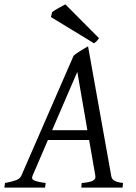

<svg xmlns="http://www.w3.org/2000/svg" viewBox="-37 -854 617 874"><path d="M181.2 -216.8 111.3 -54.2Q104.5 -39.1 118.9 -32.5Q133.3 -25.9 170.9 -21L168 0H-17.1L-14.2 -21Q16.6 -26.9 35.2 -33.4Q53.7 -40 60.1 -54.2L297.9 -600.1Q304.2 -606 313 -612.1Q321.8 -618.2 331.1 -623.8Q340.3 -629.4 348.9 -634.5Q357.4 -639.6 363.8 -643.1L469.2 -54.2Q470.2 -47.4 472.9 -42.2Q475.6 -37.1 481.4 -33Q487.3 -28.8 497.3 -25.9Q507.3 -22.9 522.9 -21L521 0H333L335 -21Q369.6 -23.4 384.8 -31Q399.9 -38.6 397 -54.2L368.7 -216.8ZM360.8 -261.2 314.9 -526.9 200.2 -261.2ZM413.6 -680.2Q406.7 -670.4 402.6 -666Q398.4 -661.6 390.6 -657.2L194.8 -776.4L200.7 -799.3Q205.1 -802.7 212.9 -807.6Q220.7 -812.5 229.5 -817.4Q238.3 -822.3 246.6 -826.7Q254.9 -831.1 260.7 -834Z"/></svg>

Font: Gentium Plus Afr
Style: Italic
Weight: 400
Italic angle: -8°
Designer: J. Victor Gaultney, Annie Olsen, Iska Routamaa, Becca Hirsbrunner
Foundry: SIL International
Version: Version 5.000